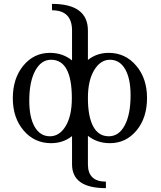

<svg xmlns="http://www.w3.org/2000/svg" viewBox="-20 -721 821 980"><path d="M520.5 239.3Q347.7 239.3 347.7 117.7V-26.4Q302.2 9.8 240.7 9.8Q155.8 9.8 100.6 -54.9Q45.4 -119.6 45.4 -219.7Q45.4 -320.8 99.1 -386Q152.8 -451.2 234.9 -451.2Q299.8 -451.2 347.7 -412.6V-564.9Q347.7 -668.5 245.6 -668.5L245.1 -701.2Q428.7 -701.2 428.7 -564.9V-415Q474.1 -451.2 535.2 -451.2Q619.6 -451.2 675 -386Q730.5 -320.8 730.5 -220.7Q730.5 -119.6 676.8 -54.9Q623 9.8 541 9.8Q476.1 9.8 428.7 -27.8V117.7Q428.7 206.1 520.5 206.1ZM234.9 -25.4Q283.7 -25.4 315.2 -77.4Q346.7 -129.4 346.7 -219.7Q346.7 -416 240.7 -416Q189.9 -416 159.7 -359.9Q129.4 -303.7 129.4 -207Q129.4 -121.6 157.2 -73.5Q185.1 -25.4 234.9 -25.4ZM535.2 -25.4Q586.9 -25.4 616.7 -81.3Q646.5 -137.2 646.5 -234.4Q646.5 -320.3 618.7 -368.2Q590.8 -416 541 -416Q492.7 -416 460.7 -363Q428.7 -310.1 428.7 -220.7Q428.7 -126 455.8 -75.7Q482.9 -25.4 535.2 -25.4Z"/></svg>

Font: Almanac
Style: Regular
Weight: 400
Designer: Eden's Almanac
Version: Version 3.501;March 28, 2021;FontCreator 13.0.0.2683 64-bit